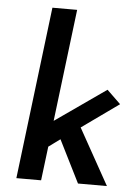

<svg xmlns="http://www.w3.org/2000/svg" viewBox="-55 -823 627 866"><g transform="rotate(5 259.0 -390.0)"><path d="M321 -253 462 0H331L235 -192L183 -154L164 0H52L147 -780H259L197 -272L427 -433L489 -373Z"/></g></svg>

Font: Josefin Sans SemiBold
Style: Italic
Weight: 600
Italic angle: -7°
Designer: Santiago Orozco
Foundry: Typemade
Version: Version 2.000